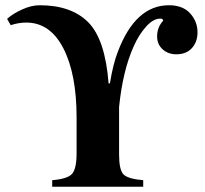

<svg xmlns="http://www.w3.org/2000/svg" viewBox="-20 -712 783 732"><path d="M394 -394H399Q411 -468 429 -514Q496 -692 624 -692Q677 -692 705 -661Q733 -630 733 -589Q733 -552 711.5 -528.5Q690 -505 652 -505Q621 -505 600 -524Q579 -543 579 -573Q579 -608 602 -633Q602 -641 591 -641Q564 -641 536.5 -610Q509 -579 490 -536Q448 -443 434 -304V-123Q434 -65 450.5 -47.5Q467 -30 526 -25V0H179V-25Q239 -30 255.5 -50Q272 -70 272 -128V-264Q272 -430 221.5 -528Q171 -626 80 -626Q51 -626 21 -616L7 -640Q29 -660 64.5 -676Q100 -692 131 -692Q252 -692 316.5 -627Q381 -562 394 -394Z"/></svg>

Font: STIX
Style: Bold
Weight: 700
Designer: MicroPress Inc., with final additions and corrections provided by Coen Hoffman, Elsevier (retired)
Version: Version 1.1.1